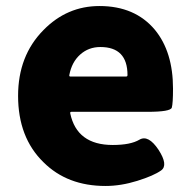

<svg xmlns="http://www.w3.org/2000/svg" viewBox="-20 -603 636 637"><path d="M330 14Q203 14 124 -65Q40 -147 40 -285Q40 -418 124 -503Q202 -583 310 -583Q428 -583 494 -504Q554 -431 554 -309Q554 -260 550 -246Q546 -232 469 -232H217Q212 -232 213 -227Q235 -122 354 -122Q413 -122 442.5 -139.5Q472 -157 506 -106Q539 -55 514.5 -37.5Q490 -20 435.5 -3Q381 14 330 14ZM210 -354Q209 -349 214 -349H398Q403 -349 403 -354Q403 -447 313 -447Q274 -447 246 -422Q218 -397 210 -354Z"/></svg>

Font: Resource Han Rounded JP Heavy
Style: Regular
Weight: 900
Designer: Cyano Hao (round all glyphs); Ryoko NISHIZUKA 西塚涼子 (kana, bopomofo & ideographs); Paul D. Hunt (Latin, Greek & Cyrillic)
Foundry: Cyano Hao
Version: 0.990